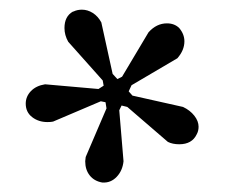

<svg xmlns="http://www.w3.org/2000/svg" viewBox="-20 -685 473 397"><path d="M156.2 -351.6 157.2 -360.4 200.2 -460.9 198.2 -473.6 188.5 -475.6 89.8 -433.6Q85.9 -432.6 78.1 -432.6Q59.6 -432.6 46.4 -442.9Q33.2 -453.1 33.2 -470.7Q33.2 -485.4 43.9 -496.6Q54.7 -507.8 73.2 -510.7L183.6 -501L194.3 -507.8L192.4 -518.6L121.1 -598.6Q113.3 -612.3 113.3 -627Q113.3 -651.4 130.9 -661.1H131.8Q139.6 -665 149.4 -665Q161.1 -665 171.9 -658.2Q182.6 -651.4 189.5 -638.7L212.9 -532.2L222.7 -521.5L232.4 -526.4L287.1 -618.2Q303.7 -636.7 325.2 -636.7Q340.8 -636.7 350.6 -627Q361.3 -614.3 361.3 -599.6Q361.3 -581.1 346.7 -564.5L252 -508.8L246.1 -496.1L253.9 -487.3L358.4 -463.9Q373 -457 381.8 -445.8Q390.6 -434.6 390.6 -422.9Q390.6 -414.1 386.7 -407.2Q377 -386.7 350.6 -386.7Q336.9 -386.7 327.1 -391.6L243.2 -463.9L231.4 -466.8L226.6 -457L235.4 -351.6Q233.4 -332 221.2 -319.3Q209 -306.6 192.4 -307.6H191.4Q174.8 -310.5 165.5 -322.3Q156.2 -334 156.2 -351.6Z"/></svg>

Font: Comprehension Dark
Style: Regular
Weight: 700
Designer: Alfredo Marco Pradil
Foundry: Alfredo Marco Pradil
Version: 1.0